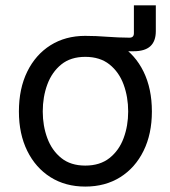

<svg xmlns="http://www.w3.org/2000/svg" viewBox="-20 -687 637 719"><path d="M298.3 -495.1V-552.7Q319.8 -552.7 340.3 -551.8Q360.8 -550.8 381.6 -549.3Q402.3 -547.9 423.1 -546.9Q443.8 -545.9 464.8 -545.9Q481.4 -545.9 481.4 -562.5V-667H563.5V-570.3Q563.5 -532.7 543 -513.9Q522.5 -495.1 480.5 -495.1Q437 -495.1 389.4 -495.1Q341.8 -495.1 298.3 -495.1ZM299.3 11.7Q225.1 11.7 169.2 -23.4Q113.3 -58.6 82 -122.1Q50.8 -185.5 50.8 -269.5Q50.8 -355 82 -418.7Q113.3 -482.4 169.2 -517.6Q225.1 -552.7 299.3 -552.7Q374 -552.7 430.2 -517.6Q486.3 -482.4 517.6 -418.7Q548.8 -355 548.8 -269.5Q548.8 -185.5 517.6 -122.1Q486.3 -58.6 430.2 -23.4Q374 11.7 299.3 11.7ZM299.3 -66.9Q354.5 -66.9 390.1 -95.2Q425.8 -123.5 442.9 -169.7Q460 -215.8 460 -269.5Q460 -323.7 442.9 -370.4Q425.8 -417 390.1 -445.6Q354.5 -474.1 299.3 -474.1Q244.6 -474.1 209.5 -445.6Q174.3 -417 157.2 -370.6Q140.1 -324.2 140.1 -269.5Q140.1 -215.8 157.2 -169.7Q174.3 -123.5 209.5 -95.2Q244.6 -66.9 299.3 -66.9Z"/></svg>

Font: Inter Variable LoSnoCo
Style: Regular
Weight: 400
Designer: Rasmus Andersson
Foundry: rsms
Version: Version 4.000;git-a52131595; featfreeze: case,dlig,ss01,ss02